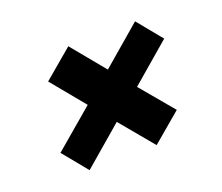

<svg xmlns="http://www.w3.org/2000/svg" viewBox="-79 -612 746 644"><g transform="rotate(-20 294.0 -289.5)"><path d="M141 -81 69 -169 210 -289 112 -408 216 -496 314 -377 455 -498 527 -410 386 -289 485 -171 381 -83 282 -202Z"/></g></svg>

Font: DM Sans 9pt Black
Style: Italic
Weight: 900
Italic angle: -10°
Version: Version 4.004;gftools[0.9.30]